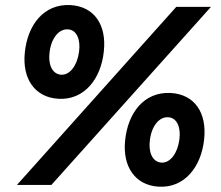

<svg xmlns="http://www.w3.org/2000/svg" viewBox="-20 -730 872 758"><path d="M47 0H183L813 -703H676ZM607 7C708 13 775 -71 786 -181C797 -284 749 -358 653 -363C549 -368 485 -285 474 -176C463 -72 514 2 607 7ZM617 -88C581 -91 565 -130 572 -179C579 -233 609 -270 645 -267C679 -265 695 -226 688 -178C681 -126 653 -86 617 -88ZM211 -340C312 -334 379 -418 390 -528C401 -631 353 -705 257 -710C153 -715 89 -632 78 -523C67 -419 118 -345 211 -340ZM221 -435C185 -438 169 -477 176 -526C183 -580 213 -617 249 -614C283 -612 299 -573 292 -525C285 -473 257 -433 221 -435Z"/></svg>

Font: Fixel Text 20240404 SemiBold
Style: Italic
Weight: 600
Width: 4
Italic angle: -10°
Designer: AlfaBravo + MacPaw
Foundry: Kyrylo Tkachov, Marchela Mozhyna, Serhii Makarenko, Maria Weinstein, Zakhar Kryvoshyya
Version: Version 1.211;Glyphs 3.2 (3225)